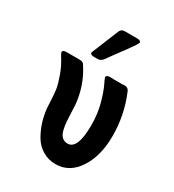

<svg xmlns="http://www.w3.org/2000/svg" viewBox="-172 -793 818 902"><g transform="rotate(30 237.5 -342.0)"><path d="M29.8 -460Q29.8 -472.2 50.8 -472.2H121.1Q129.9 -472.2 135.5 -470Q141.1 -467.8 144 -464.4Q147 -460.9 151.9 -452.1Q200.7 -375 210 -279.8Q210.9 -267.6 211.9 -238.8Q212.9 -210 214.4 -189.9Q215.8 -169.9 220.9 -147.9Q226.1 -126 238 -114Q250 -102.1 269 -102.1Q323.2 -102.1 323.2 -232.9Q323.2 -294.9 308.6 -347.4Q293.9 -399.9 280 -428.5Q266.1 -457 266.1 -460.9Q266.1 -473.1 290 -473.1Q293 -473.1 299.1 -472.7Q305.2 -472.2 308.1 -472.2H353Q355 -472.2 359.4 -472.7Q363.8 -473.1 366.2 -473.1Q384.3 -473.1 391.1 -456.1Q435.1 -352.1 435.1 -238.8Q435.1 -129.9 388.9 -60.1Q342.8 9.8 268.1 9.8Q228 9.8 196 -10Q164.1 -29.8 145.5 -62.5Q127 -95.2 116.9 -128.2Q106.9 -161.1 103 -195.8Q102.1 -200.7 100.6 -237.8Q99.1 -274.9 95.5 -298.3Q91.8 -321.8 77.4 -362.8Q63 -403.8 39.1 -440.9Q29.8 -456.1 29.8 -460ZM152.8 -529.8 212.9 -676.8Q219.7 -693.8 237.8 -693.8H304.2Q326.2 -693.8 326.2 -682.1Q326.2 -676.3 289.1 -625Q251 -574.2 221.2 -532.2Q209 -517.1 192.9 -517.1H174.8Q152.8 -516.6 152.8 -529.8Z"/></g></svg>

Font: CMU Sans Serif Demi Condensed
Style: DemiCondensed
Weight: 600
Width: 3
Version: Version 0.7.0